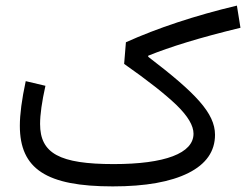

<svg xmlns="http://www.w3.org/2000/svg" viewBox="-20 -665 878 685"><path d="M71.8 -375.5C57.6 -309.6 50.8 -256.8 50.8 -216.3C50.8 -62 146 0 382.3 0C499 0 588.9 -16.1 652.3 -47.9C715.3 -79.6 747.1 -125 747.1 -184.1C747.1 -261.2 678.2 -333 508.8 -462.4V-466.3C587.4 -498 690.9 -530.3 837.9 -565.9L825.2 -645C677.2 -609.9 540.5 -564.5 429.2 -514.2L422.9 -437C507.3 -377.9 569.8 -328.6 610.4 -289.6C650.4 -250.5 670.4 -216.8 670.4 -188C670.4 -118.2 568.8 -79.6 385.7 -79.6C192.4 -79.6 123 -117.7 123 -222.7C123 -256.3 129.4 -301.8 142.1 -358.9Z"/></svg>

Font: Estedad Regular
Style: Regular
Weight: 400
Designer: Amin Abedi
Version: Version 7.3